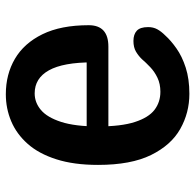

<svg xmlns="http://www.w3.org/2000/svg" viewBox="-26 -634 670 659"><g transform="rotate(90 309.5 -305.0)"><path d="M304 10.5Q235.5 10.5 182.2 -20.8Q129 -52 98 -115.2Q67 -178.5 67 -274Q67 -341.5 140.5 -341.5H422.5V-267H177.5L194.5 -287.5Q194.5 -186.5 221.8 -137.5Q249 -88.5 301 -88.5Q332.5 -88.5 358 -110Q383.5 -131.5 399 -179.5Q414.5 -227.5 414.5 -306Q414.5 -385.5 399.2 -432.5Q384 -479.5 357.5 -499.8Q331 -520 295.5 -520Q268.5 -520 247.5 -510Q226.5 -500 210.8 -485Q195 -470 183.5 -456.5Q172.5 -445 157.8 -436.2Q143 -427.5 121 -427.5Q98.5 -427.5 86 -439Q73.5 -450.5 73.5 -478Q73.5 -495.5 80.8 -509Q88 -522.5 102.5 -537Q119.5 -556 146.8 -575.2Q174 -594.5 212.8 -607Q251.5 -619.5 302.5 -619.5Q367.5 -619.5 423 -588.2Q478.5 -557 512.5 -488Q546.5 -419 546.5 -306Q546.5 -223 527.2 -162.8Q508 -102.5 474.2 -64.5Q440.5 -26.5 396.8 -8Q353 10.5 304 10.5Z"/></g></svg>

Font: Sono Monospace SemiBold
Style: Regular
Weight: 600
Designer: Tyler Finck
Foundry: Tyler Finck
Version: Version 2.112